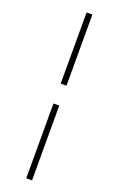

<svg xmlns="http://www.w3.org/2000/svg" viewBox="-188 -793 659 1088"><g transform="rotate(20 141.5 -249.0)"><path d="M131 251V-200H166V251ZM166 -320H131V-749H166Z"/></g></svg>

Font: Source Serif 4 36pt Light
Style: Italic
Weight: 300
Italic angle: -12°
Designer: Frank Grießhammer
Foundry: Adobe Systems Incorporated
Version: Version 4.004;hotconv 1.0.116;makeotfexe 2.5.65601